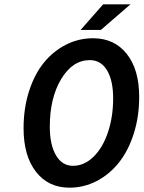

<svg xmlns="http://www.w3.org/2000/svg" viewBox="-20 -847 657 879"><path d="M349.1 -710 452.1 -827.1H577.1L441.9 -710ZM297.9 12.2Q201.2 12.2 144.5 -60.8Q87.9 -133.8 87.9 -259.8Q87.9 -351.1 112.8 -429Q137.7 -506.8 180.4 -559.6Q223.1 -612.3 281.5 -642.1Q339.8 -671.9 405.8 -671.9Q503.4 -671.9 560.3 -600.3Q617.2 -528.8 617.2 -403.8Q617.2 -313 592.3 -234.9Q567.4 -156.7 524.4 -102.8Q481.4 -48.8 422.9 -18.3Q364.3 12.2 297.9 12.2ZM314 -87.9Q365.2 -87.9 407.5 -128.7Q449.7 -169.4 473.9 -240.5Q498 -311.5 498 -397Q498 -478.5 470 -525.1Q441.9 -571.8 391.1 -571.8Q312.5 -571.8 260.3 -485.4Q208 -398.9 208 -267.1Q208 -184.6 236.1 -136.2Q264.2 -87.9 314 -87.9Z"/></svg>

Font: Office Code Pro Medium Italic
Style: Regular
Weight: 500
Italic angle: -9°
Designer: Nathan Rutzky & Paul D. Hunt
Foundry: Adobe Systems Incorporated
Version: Version 1.004;PS 001.004;hotconv 1.0.70;makeotf.lib2.5.58329